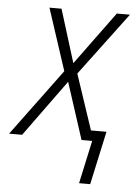

<svg xmlns="http://www.w3.org/2000/svg" viewBox="-86 -570 564 789"><g transform="rotate(5 196.5 -176.0)"><path d="M270 177.7 308.6 0H264.6L189 -233.4L19.5 0H-34.2L169.4 -275.4L85.9 -530.3H135.7L203.6 -311.5L363.8 -530.3H418L223.6 -270.5L299.8 -42.5H363.8L315.9 177.7Z"/></g></svg>

Font: Open Sans SemiCondensed Light
Style: Italic
Weight: 300
Width: 4
Italic angle: -12°
Designer: Monotype Design Team
Foundry: Monotype Imaging Inc.
Version: Version 3.000